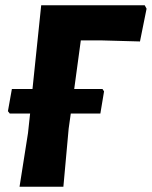

<svg xmlns="http://www.w3.org/2000/svg" viewBox="-20 -686 575 727"><path d="M368 -349 374 -340 360 -256H248L240 -199L220 21H54L86 -182L94 -256H17L10 -265L25 -349H103L136 -666H528L535 -653L510 -529L365 -533H286L261 -349Z"/></svg>

Font: Alegreya Sans ExtraBold
Style: Italic
Weight: 800
Italic angle: -7°
Designer: Juan Pablo del Peral
Foundry: Huerta Tipografica
Version: Version 2.007